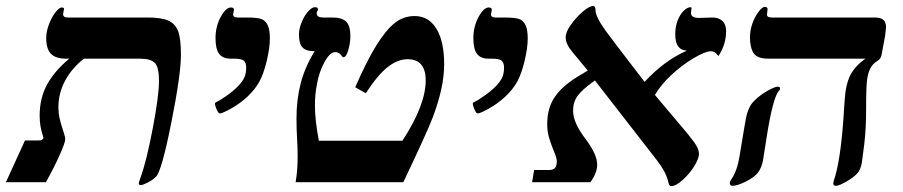

<svg xmlns="http://www.w3.org/2000/svg" viewBox="-58 -612 3034 645"><path d="M138.2 -251Q138.2 -232.4 141.8 -216.3Q145.5 -200.2 149.7 -186.8Q153.8 -173.3 157.5 -162.4Q161.1 -151.4 161.1 -144Q161.1 -132.8 141.6 -89.4Q122.1 -45.9 96.2 0H-38.1L25.9 -140.1H70.8Q86.4 -140.1 87.9 -148.9L85.9 -156.7Q75.2 -187.5 75.2 -223.1Q75.2 -282.2 100.1 -327.9Q125 -373.5 174.8 -415H164.1Q128.4 -415 112.8 -431.6Q97.2 -448.2 97.2 -484.9Q97.2 -505.4 106.4 -530Q115.7 -554.7 128.4 -570.8Q141.1 -586.9 148.9 -586.9Q157.2 -586.9 157.2 -582L153.8 -564.9Q153.8 -553.2 169.9 -553.2H438Q484.4 -553.2 507.6 -542.7Q530.8 -532.2 540.3 -507.6Q549.8 -482.9 549.8 -428.2Q549.8 -361.3 517.1 -198Q484.4 -34.7 465.8 -18.1Q455.1 -7.3 438.2 1.2Q421.4 9.8 415 9.8Q408.2 9.8 408.2 4.9Q408.2 0.5 413.6 -13.7Q434.1 -70.3 455.1 -180.4Q476.1 -290.5 476.1 -340.8Q476.1 -386.2 462.2 -400.6Q448.2 -415 411.1 -415H224.1Q183.6 -383.3 160.9 -341.3Q138.2 -299.3 138.2 -251Z M769 -553.2Q810.1 -553.2 823 -546.9Q835.9 -540.5 842.3 -525.4Q848.6 -510.3 848.6 -482.9Q848.6 -450.7 837.9 -406.5Q827.1 -362.3 812.7 -336.7Q798.3 -311 773.7 -287.8Q749 -264.6 719 -247.8Q689 -231 680.7 -231Q675.3 -231 669.7 -244.4Q664.1 -257.8 664.1 -264.2Q664.1 -267.1 669.4 -269.5Q679.7 -273.9 702.4 -289.8Q725.1 -305.7 740 -320.8Q754.9 -335.9 762 -349.9Q769 -363.8 769 -384.8Q769 -400.4 761.5 -407.7Q753.9 -415 727.1 -415H715.8Q690.9 -415 678.5 -430.7Q666 -446.3 666 -483.9Q666 -522.9 683.3 -554.9Q700.7 -586.9 717.8 -586.9Q728 -586.9 728 -579.1L725.1 -564Q725.1 -553.2 739.7 -553.2Z M935.1 0Q941.9 -38.1 941.9 -86.9Q941.9 -117.2 939.9 -147.9Q938 -178.7 938 -213.9Q938 -278.3 952.4 -333Q966.8 -387.7 999 -439.9Q969.7 -439.9 958 -452.9Q946.3 -465.8 946.3 -496.1Q946.3 -514.6 955.1 -536.6Q963.9 -558.6 976.8 -573.2Q989.7 -587.9 1000 -587.9Q1010.3 -587.9 1010.3 -580.1Q1010.3 -577.6 1008.1 -575Q1005.9 -572.3 1005.9 -566.9Q1005.9 -553.2 1027.8 -553.2H1058.1Q1091.8 -553.2 1105.5 -538.8Q1119.1 -524.4 1119.1 -491.2Q1119.1 -468.3 1112.1 -444.1Q1105 -419.9 1096.2 -419.9Q1091.8 -419.9 1087.9 -426.8Q1080.6 -437 1067.9 -437Q1050.3 -437 1031.7 -402.8Q1013.2 -368.7 1006.8 -329.1Q1000 -296.9 1000 -256.8Q1000 -208 1013.2 -139.2H1293.9Q1372.1 -259.3 1372.1 -341.8Q1372.1 -413.1 1311 -413.1Q1277.8 -413.1 1244.1 -386.5Q1210.4 -359.9 1170.9 -298.8L1135.3 -318.8Q1173.8 -407.2 1206.3 -459.5Q1238.8 -511.7 1268.3 -534.9Q1297.9 -558.1 1335 -558.1Q1381.8 -558.1 1408 -515.6Q1434.1 -473.1 1434.1 -396Q1434.1 -356 1424.3 -311.8Q1414.6 -267.6 1396.2 -218.8Q1377.9 -169.9 1296.9 0Z M1635.3 -553.2Q1676.3 -553.2 1689.2 -546.9Q1702.1 -540.5 1708.5 -525.4Q1714.8 -510.3 1714.8 -482.9Q1714.8 -450.7 1704.1 -406.5Q1693.4 -362.3 1679 -336.7Q1664.6 -311 1639.9 -287.8Q1615.2 -264.6 1585.2 -247.8Q1555.2 -231 1546.9 -231Q1541.5 -231 1535.9 -244.4Q1530.3 -257.8 1530.3 -264.2Q1530.3 -267.1 1535.6 -269.5Q1545.9 -273.9 1568.6 -289.8Q1591.3 -305.7 1606.2 -320.8Q1621.1 -335.9 1628.2 -349.9Q1635.3 -363.8 1635.3 -384.8Q1635.3 -400.4 1627.7 -407.7Q1620.1 -415 1593.3 -415H1582Q1557.1 -415 1544.7 -430.7Q1532.2 -446.3 1532.2 -483.9Q1532.2 -522.9 1549.6 -554.9Q1566.9 -586.9 1584 -586.9Q1594.2 -586.9 1594.2 -579.1L1591.3 -564Q1591.3 -553.2 1606 -553.2Z M2381.3 -507.8Q2381.3 -462.9 2355.5 -423.8Q2347.7 -433.6 2342.3 -436.8Q2336.9 -439.9 2330.1 -439.9Q2311.5 -439.9 2271.7 -416.3Q2231.9 -392.6 2196.8 -359.6Q2161.6 -326.7 2142.1 -293L2252.4 -162.1Q2276.4 -132.3 2283.2 -119.6Q2290 -106.9 2290 -94.2Q2290 -79.6 2274.7 -54.4Q2259.3 -29.3 2236.1 -8.1Q2212.9 13.2 2196.3 13.2Q2189.5 13.2 2186.5 -2.9Q2179.2 -34.2 2148.4 -74.2L1940.4 -341.8Q1896.5 -310.1 1881.8 -289.3Q1867.2 -268.6 1867.2 -240.2Q1867.2 -200.2 1907.7 -147Q1948.2 -93.8 1948.2 -59.1Q1948.2 -30.8 1925.3 0H1729.5L1736.3 -41H1788.1Q1812.5 -41 1812.5 -68.8Q1812.5 -79.6 1807.4 -92.3Q1802.2 -105 1796.4 -120.1Q1790.5 -135.3 1785.4 -153.6Q1780.3 -171.9 1780.3 -194.8Q1780.3 -252 1808.6 -290.5Q1836.9 -329.1 1896.5 -362.8L1916.5 -375L1864.3 -438Q1842.3 -464.4 1842.3 -486.8Q1842.3 -504.4 1859.9 -529.1Q1877.4 -553.7 1899.7 -572.8Q1921.9 -591.8 1934.1 -591.8Q1942.4 -591.8 1942.4 -580.1Q1942.4 -567.4 1950.7 -550.3Q1959 -533.2 1976.3 -509Q1993.7 -484.9 2107.4 -336.9Q2172.9 -408.2 2249.5 -441.9Q2210.4 -443.4 2210.4 -496.1Q2210.4 -521.5 2218 -542Q2225.6 -562.5 2238.3 -575.2Q2251 -587.9 2262.2 -587.9Q2265.1 -587.9 2265.1 -584L2263.2 -568.8Q2263.2 -551.8 2290 -551.8L2335.4 -553.2Q2356.9 -553.2 2369.1 -541.3Q2381.3 -529.3 2381.3 -507.8Z M2521.5 -415Q2486.3 -415 2473.9 -433.3Q2461.4 -451.7 2461.4 -486.8Q2461.4 -509.8 2469.5 -532.7Q2477.5 -555.7 2490.2 -572.3Q2502.9 -588.9 2511.2 -588.9Q2520.5 -588.9 2520.5 -581.1L2518.6 -563Q2518.6 -553.2 2534.2 -553.2H2881.3Q2900.4 -553.2 2909.4 -545.4Q2918.5 -537.6 2918.5 -520L2915.5 -492.2L2903.3 -426.8Q2900.9 -414.1 2889.2 -407.2Q2874 -397.9 2866.2 -383.1Q2858.4 -368.2 2855 -345.2Q2851.6 -322.3 2851.6 -246.1Q2851.6 -214.4 2850.3 -186.8Q2849.1 -159.2 2845 -124.3Q2840.8 -89.4 2837.2 -65.4Q2833.5 -41.5 2820.6 -28.1Q2807.6 -14.6 2783.9 -1.2Q2760.3 12.2 2750.5 12.2Q2741.2 12.2 2741.2 3.9L2742.7 -3.9Q2765.1 -67.9 2775.4 -213.9L2779.3 -272.5Q2782.7 -328.6 2798.6 -359.6Q2814.5 -390.6 2849.6 -415ZM2562.5 -314.9Q2562.5 -310.5 2558.6 -306.6Q2538.1 -284.7 2516.1 -142.6L2505.4 -74.2Q2501 -49.8 2489.5 -33.7Q2478 -17.6 2448.7 -2.7Q2419.4 12.2 2402.3 12.2Q2393.6 12.2 2393.6 1Q2394.5 -3.4 2399.4 -10.7Q2418.5 -38.1 2426.3 -86.9Q2447.3 -216.8 2451.4 -230.2Q2455.6 -243.7 2462.2 -255.9Q2468.8 -268.1 2486.1 -283Q2503.4 -297.9 2524.7 -309.3Q2545.9 -320.8 2554.2 -320.8Q2562.5 -320.8 2562.5 -314.9Z"/></svg>

Font: Liberation Serif
Style: Bold Italic
Weight: 700
Italic angle: -16.333°
Designer: Steve Matteson
Foundry: Ascender Corporation
Version: Version 2.1.5